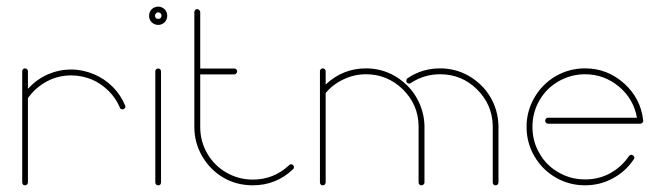

<svg xmlns="http://www.w3.org/2000/svg" viewBox="-20 -554 1982 574"><path d="M54.7 -349.6C52.2 -349.6 50.3 -348.6 48.8 -347.2C46.9 -345.2 46.4 -343.3 46.4 -341.3V-340.8V-264.6V-263.2V-262.2V-8.8C46.4 -6.3 46.9 -4.4 48.8 -2.4C50.3 -0.5 52.2 0 54.7 0C57.1 0 59.1 -0.5 61 -2.4C62.5 -4.4 63.5 -6.3 63.5 -8.8V-260.7C78.1 -281.2 96.7 -297.9 119.1 -310.1C141.6 -322.3 166.5 -328.6 192.9 -328.6C214.4 -328.6 234.9 -324.2 254.4 -316.4C272.9 -308.6 289.6 -296.9 304.7 -282.2C319.3 -267.6 330.6 -251 338.4 -232.4C339.4 -228.5 342.3 -227.1 346.2 -227.1C348.1 -227.1 350.1 -227.5 352.1 -229.5C354 -231 355 -232.9 355 -235.4C355 -236.8 354.5 -237.8 354 -238.8C345.2 -259.8 333 -278.3 316.9 -294.4C300.3 -311 281.7 -323.2 261.2 -332C238.8 -341.3 215.8 -346.2 192.9 -346.2C167.5 -346.2 144 -340.8 121.6 -331.1C99.1 -320.8 80.1 -306.6 63.5 -288.6V-340.8V-341.3C63.5 -343.3 62.5 -345.2 61 -347.2C59.1 -348.6 57.1 -349.6 54.7 -349.6Z M453.1 -534.2C445.3 -534.2 439 -531.2 433.6 -526.4C428.2 -521 425.8 -514.6 425.8 -506.8C425.8 -499 428.2 -492.7 433.6 -487.3C439 -482.4 445.3 -479.5 453.1 -479.5C460.4 -479.5 466.8 -482.4 472.2 -487.3C477.1 -492.7 480 -499 480 -506.8C480 -514.6 477.1 -521 472.2 -526.4C466.8 -531.2 460.4 -534.2 453.1 -534.2ZM453.1 -517.1C456.1 -517.1 458 -516.1 460 -514.2C461.9 -512.2 462.9 -509.8 462.9 -506.8C462.9 -503.9 461.9 -502 460 -500C458 -498 456.1 -497.6 453.1 -497.6C450.2 -497.6 448.2 -498 446.3 -500C444.3 -502 443.4 -503.9 443.4 -506.8C443.4 -509.8 444.3 -512.2 446.3 -514.2C448.2 -516.1 450.2 -517.1 453.1 -517.1ZM452.6 -349.1C450.2 -349.1 448.2 -348.6 446.8 -346.7C444.8 -345.2 444.3 -343.3 444.3 -340.3V-8.3C444.3 -6.3 444.8 -4.4 446.8 -2.4C448.7 -0.5 450.7 0 453.1 0C455.1 0 457 -0.5 459 -2C460.4 -3.9 461.4 -5.9 461.4 -8.3V-340.3C461.4 -343.3 460.4 -345.2 459 -346.7C457 -348.6 455.1 -349.1 453.1 -349.1Z M569.3 -526.9C566.9 -526.9 564.9 -525.9 563.5 -523.9C561.5 -522 561 -520 561 -518.1V-341.8V-340.3V-339.4V-174.3C561 -143.1 568.8 -113.8 584.5 -86.9C600.1 -60.1 621.1 -38.6 647.9 -22.9C674.8 -7.3 704.1 0 735.8 0C781.7 0 821.8 -15.6 856 -47.9C857.9 -49.8 858.9 -51.8 858.9 -54.2C858.9 -56.6 857.9 -58.6 856 -60.5C854 -62.5 852.1 -63 850.1 -63C848.1 -63 846.2 -62 844.2 -60.1C814 -31.7 777.8 -17.1 735.8 -17.1C707 -17.1 680.7 -24.4 656.7 -38.1C632.3 -52.2 613.3 -71.3 599.6 -95.2C585.4 -119.6 578.6 -146 578.6 -174.3V-331.5H680.7C682.6 -331.5 684.6 -332.5 686.5 -334.5C688 -336.4 689 -338.4 689 -340.8C689 -343.3 688 -345.2 686.5 -346.7C684.6 -348.6 682.6 -349.1 680.7 -349.1H578.6V-518.1C578.6 -520 577.6 -522 575.7 -523.9C573.7 -525.9 571.8 -526.9 569.3 -526.9Z M944.8 -349.6C942.4 -349.6 940.4 -348.6 939 -347.2C937 -345.2 936.5 -343.3 936.5 -341.3V-340.8V-280.3V-279.3V-277.8V-8.8C936.5 -6.3 937 -4.4 939 -2.4C940.4 -0.5 942.4 0 944.8 0C947.3 0 949.2 -0.5 951.2 -2.4C952.6 -4.4 953.6 -6.3 953.6 -8.8V-275.9C968.3 -293.5 986.3 -307.1 1007.3 -316.9C1027.8 -326.7 1050.3 -332 1074.2 -332C1116.7 -332 1153.3 -316.9 1184.1 -287.1C1214.4 -257.3 1230.5 -221.2 1231.4 -178.7V-178.2V-8.8C1231.4 -6.3 1231.9 -4.4 1233.9 -2.4C1235.8 -0.5 1237.8 0 1240.2 0C1242.2 0 1244.1 -0.5 1246.1 -2.4C1248 -4.4 1249 -6.3 1249 -8.8V-178.7C1248 -209.5 1239.7 -237.8 1224.1 -264.2C1208.5 -290.5 1187 -311 1160.6 -326.7C1134.3 -341.8 1105.5 -349.6 1074.2 -349.6C1027.8 -349.6 987.8 -333.5 953.6 -301.3V-340.8V-341.3C953.6 -343.3 952.6 -345.2 951.2 -347.2C949.2 -348.6 947.3 -349.6 944.8 -349.6ZM1295.9 -349.6C1259.8 -349.6 1227.5 -339.8 1198.7 -320.3C1195.8 -318.4 1194.8 -315.9 1194.8 -313C1194.8 -310.1 1195.3 -308.1 1197.3 -306.6C1198.7 -304.7 1200.7 -304.2 1203.6 -304.2C1204.6 -304.2 1206.1 -304.7 1208 -305.7C1234.4 -323.2 1263.7 -332 1295.9 -332C1338.9 -332 1375.5 -316.9 1405.8 -287.1C1436 -257.3 1452.1 -221.2 1453.1 -178.7V-178.2V-8.8C1453.1 -6.3 1453.6 -4.4 1455.6 -2.4C1457 -0.5 1459 0 1461.4 0C1463.9 0 1465.8 -0.5 1467.8 -2.4C1469.2 -4.4 1470.2 -6.3 1470.2 -8.8V-178.7C1469.2 -209.5 1461.4 -237.8 1445.8 -264.2C1430.2 -290.5 1408.7 -311 1382.3 -326.7C1356 -341.8 1327.1 -349.6 1295.9 -349.6Z M1729 -349.6C1697.3 -349.6 1668 -341.8 1641.1 -326.2C1614.3 -310.5 1593.3 -289.1 1577.6 -262.2C1562 -235.4 1554.2 -206.1 1554.2 -174.8C1554.2 -143.1 1562 -113.8 1577.6 -86.9C1593.3 -60.1 1614.3 -39.1 1641.1 -23.4C1668 -7.8 1697.3 0 1729 0C1758.8 0 1786.6 -6.8 1812.5 -21C1837.9 -34.7 1858.9 -53.7 1874.5 -77.6C1875.5 -79.1 1876.5 -80.6 1876.5 -82.5C1876.5 -85 1875.5 -86.9 1873.5 -88.9C1871.6 -90.3 1869.6 -91.3 1867.7 -91.3C1864.7 -91.3 1862.3 -89.8 1860.4 -87.4C1845.7 -65.9 1827.1 -48.8 1804.2 -36.1C1780.8 -23.4 1755.9 -17.6 1729 -17.6C1700.7 -17.6 1674.3 -24.4 1649.9 -38.6C1625.5 -52.2 1606.4 -71.3 1592.8 -95.7C1578.6 -119.6 1571.8 -146 1571.8 -174.8C1571.8 -203.1 1578.6 -229.5 1592.8 -253.9C1606.4 -277.8 1625.5 -296.9 1649.9 -311C1674.3 -324.7 1700.7 -332 1729 -332C1767.6 -332 1801.3 -319.3 1830.6 -294.9C1859.9 -270.5 1877.4 -239.3 1884.3 -202.1H1618.7C1615.7 -202.1 1613.8 -201.2 1612.3 -199.2C1610.4 -197.3 1609.9 -195.3 1609.9 -193.4C1609.9 -190.9 1610.4 -189 1612.3 -187C1613.8 -185.1 1615.7 -184.1 1618.7 -184.1H1894.5C1896.5 -184.1 1898.4 -185.1 1900.4 -187C1902.3 -189 1903.3 -190.9 1903.3 -193.4H1902.8V-194.3C1897.9 -238.3 1878.9 -274.9 1845.7 -304.7C1812.5 -334.5 1773.9 -349.6 1729 -349.6Z"/></svg>

Font: Mill
Style: Thin
Weight: 100
Version: Version 001.000